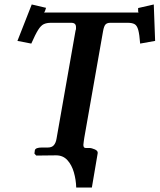

<svg xmlns="http://www.w3.org/2000/svg" viewBox="-20 -695 714 859"><path d="M357 -78Q356 -68 354.5 -60.5Q353 -53 353 -47Q353 -33 363 -33H379Q390 -33 404.5 -26.5Q419 -20 417 -9L391 144H321Q320 109 310.5 76Q301 43 281.5 21.5Q262 0 231 0H230L142 1L134 -8L136 -23Q139 -35 168 -35H194Q212 -35 221 -45.5Q230 -56 233 -75L318 -558Q320 -563 320 -566.5Q320 -570 320 -574Q320 -593 299 -593H208Q189 -593 176 -587Q163 -581 150.5 -561Q138 -541 120 -500L58 -512L122 -675L186 -660Q185 -655 182 -647.5Q179 -640 177 -639H600Q598 -640 598 -647.5Q598 -655 598 -659L668 -675L674 -512L607 -500Q604 -541 598.5 -561Q593 -581 582 -587Q571 -593 552 -593H474Q459 -593 452 -585.5Q445 -578 441 -555Z"/></svg>

Font: Libertinus Serif Semibold Italic
Style: Regular
Weight: 600
Italic angle: -11.5°
Designer: Philipp H. Poll, Khaled Hosny
Foundry: Caleb Maclennan
Version: Version 7.051;RELEASE